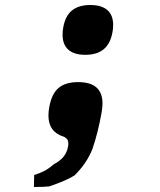

<svg xmlns="http://www.w3.org/2000/svg" viewBox="-20 -582 640 767"><path d="M194.5 74.5Q220 61 234 43.8Q248 26.5 252 2.5Q253 -2 253 -9.5Q253 -18.5 249 -24.5Q245 -30.5 236 -35.5Q173.5 -54 173.5 -120.5Q173.5 -136 176.5 -152.5Q186 -207 213.8 -230.5Q241.5 -254 292.5 -254Q389.5 -254 389.5 -168.5Q389.5 -155.5 386 -133.5Q372 -53.5 349.5 12.5Q327 70 278 118.5Q245.5 139.5 177 162.5Q158 165 115.5 165L116.5 117Q138.5 110.5 156.8 101Q175 91.5 194.5 74.5ZM230 -443Q230 -459 232.5 -471.5Q240.5 -518 267.2 -540Q294 -562 341 -562Q385.5 -562 408.8 -541.8Q432 -521.5 432 -482.5Q432 -467 429.5 -454.5Q421.5 -408 394.5 -385.5Q367.5 -363 321 -363Q276 -363 253 -383.5Q230 -404 230 -443Z"/></svg>

Font: JuliaMono BoldItalic
Style: Regular
Weight: 700
Italic angle: -9°
Monospace: yes
Designer: cormullion
Foundry: corm
Version: Version 0.049; ttfautohint (v1.8.4)